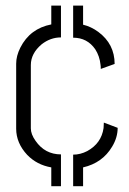

<svg xmlns="http://www.w3.org/2000/svg" viewBox="-20 -594 455 678"><path d="M238.3 -574.2V-460.9Q288.1 -460.9 316.4 -419.9Q332 -395.5 335 -365.2Q335.9 -360.4 335.9 -350.6L384.8 -368.2Q384.8 -438.5 327.1 -481.4Q301.8 -500 273.4 -506.8V-574.2ZM161.1 -574.2V-507.8Q85.9 -493.2 51.8 -425.8Q37.1 -396.5 37.1 -369.1V-139.6Q37.1 -88.9 76.2 -46.9Q110.4 -11.7 161.1 -2.9V63.5H195.3V-48.8Q138.7 -48.8 105.5 -96.7Q88.9 -120.1 88.9 -140.6V-364.3Q88.9 -405.3 127 -437.5Q158.2 -461.9 195.3 -461.9V-574.2ZM238.3 63.5H273.4V-2.9Q341.8 -18.6 376 -76.2Q395.5 -108.4 395.5 -142.6L346.7 -161.1Q346.7 -158.2 346.2 -150.9Q345.7 -143.6 345.7 -141.6Q337.9 -87.9 288.1 -60.5Q263.7 -47.9 238.3 -47.9Z"/></svg>

Font: Post No Bills Jaffna
Style: Regular
Weight: 400
Designer: Kosala Senevirathne, Siva Puranthara, Lasantha Premarathna, Tharique Azeez
Foundry: Mooniak
Version: Version 1.220 ; ttfautohint (v1.6)